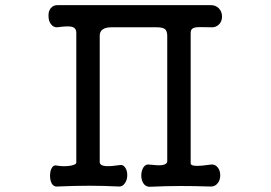

<svg xmlns="http://www.w3.org/2000/svg" viewBox="-20 -714 1040 736"><path d="M272.5 -587.9V-90.8Q272.5 -82 246.1 -78.1Q222.7 -75.2 199.2 -79.1Q185.5 -83 178.7 -70.3Q171.9 -59.6 171.9 -41Q171.9 -23.4 177.7 -11.7Q185.5 2 198.2 1Q268.6 -2 322.3 -2Q376 -2 437.5 1Q451.2 1 460 -13.7Q467.8 -25.4 467.8 -43Q467.8 -60.5 460 -71.3Q452.1 -84 438.5 -81.1Q406.2 -76.2 386.7 -77.1Q362.3 -79.1 362.3 -92.8V-577.1Q362.3 -592.8 373 -600.6Q383.8 -609.4 407.2 -609.4H581.1Q604.5 -609.4 613.3 -601.6Q621.1 -593.8 621.1 -576.2V-93.8Q619.1 -84 601.6 -81.1Q585 -79.1 553.7 -83Q539.1 -85.9 530.3 -73.2Q522.5 -61.5 521.5 -43Q521.5 -24.4 529.3 -11.7Q538.1 2 553.7 2Q616.2 -1 671.9 -1Q723.6 -1 787.1 1Q803.7 2 814.5 -11.7Q824.2 -23.4 824.2 -42Q824.2 -60.5 814.5 -72.3Q803.7 -85.9 787.1 -83Q752.9 -78.1 736.3 -78.1Q710.9 -78.1 710.9 -87.9V-587.9Q710.9 -604.5 726.6 -608.4Q739.3 -611.3 785.2 -609.4Q806.6 -607.4 819.3 -620.1Q831.1 -631.8 831.1 -650.4Q831.1 -668.9 819.3 -681.6Q806.6 -695.3 785.2 -694.3H202.1Q184.6 -695.3 173.8 -681.6Q165 -669.9 166 -652.3Q166 -633.8 174.8 -622.1Q184.6 -608.4 200.2 -609.4L214.8 -611.3Q245.1 -614.3 254.9 -611.3Q272.5 -607.4 272.5 -587.9Z"/></svg>

Font: GungsuhChe
Style: Regular
Weight: 400
Monospace: yes
Version: Version 2.21